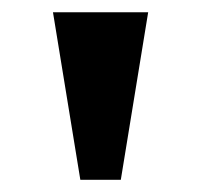

<svg xmlns="http://www.w3.org/2000/svg" viewBox="-20 -734 330 315"><path d="M66.9 -713.9H223.1L178.2 -439H111.8Z"/></svg>

Font: DroidSerif-Bold
Style: Bold
Weight: 700
Foundry: Ascender Corporation
Version: Version 1.00 build 112